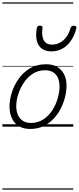

<svg xmlns="http://www.w3.org/2000/svg" viewBox="-20 -1053 656 1596"><path d="M231 19Q175 19 136.5 -4.5Q98 -28 78.5 -70.5Q59 -113 59 -168Q59 -222 78 -283Q97 -344 135 -398Q173 -452 229.5 -485.5Q286 -519 362 -519Q417 -519 455 -497Q493 -475 513 -434.5Q533 -394 533 -340Q533 -298 521.5 -249.5Q510 -201 486.5 -153.5Q463 -106 426.5 -67Q390 -28 341.5 -4.5Q293 19 231 19ZM237 -31Q296 -31 341 -61Q386 -91 415.5 -137.5Q445 -184 460 -236.5Q475 -289 475 -333Q475 -376 461.5 -406Q448 -436 421 -452.5Q394 -469 355 -469Q297 -469 252.5 -440Q208 -411 177.5 -365Q147 -319 131 -267Q115 -215 115 -171Q115 -128 129.5 -96.5Q144 -65 171 -48Q198 -31 237 -31ZM407 -626Q334 -626 302 -676.5Q270 -727 286 -820Q288 -830 294.5 -835Q301 -840 312 -840Q325 -840 330 -834.5Q335 -829 333 -820Q324 -753 344.5 -717.5Q365 -682 412 -682Q466 -682 507.5 -719Q549 -756 566 -819Q570 -830 576 -834.5Q582 -839 594 -839Q606 -839 612 -833.5Q618 -828 615 -818Q598 -754 567.5 -711.5Q537 -669 496.5 -647.5Q456 -626 407 -626ZM0 513H589V523H0ZM0 -20H589V0H0ZM0 -505H589V-500H0ZM0 -1033H589V-1023H0Z"/></svg>

Font: Playwrite IN Guides
Style: Regular
Weight: 400
Designer: Veronika Burian, José Scaglione
Foundry: TypeTogether
Version: Version 1.003